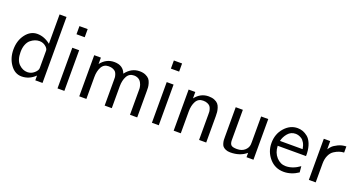

<svg xmlns="http://www.w3.org/2000/svg" viewBox="-42 -1343 3693 1974"><g transform="rotate(20 1804.5 -355.5)"><path d="M35 -221Q35 -320 87 -388Q139 -456 213 -456Q289 -456 358 -401V-722H434V0H355V-52Q290 11 207 11Q133 11 84 -58.5Q35 -128 35 -221ZM113 -222Q113 -133 155 -92Q197 -51 248 -51Q290 -51 322.5 -79.5Q355 -108 355 -134V-325Q355 -344 334 -364Q302 -394 260 -394H258Q234 -394 210.5 -385Q187 -376 164 -357.5Q141 -339 127 -304Q113 -269 113 -222Z M598 0V-445H673V0ZM591 -590V-679H681V-590Z M836 0V-450H909V-380Q967 -455 1055 -455Q1152 -455 1182 -374Q1243 -455 1333 -455Q1371 -455 1398.5 -442.5Q1426 -430 1439.5 -413.5Q1453 -397 1460.5 -371Q1468 -345 1469 -328.5Q1470 -312 1470 -288V0H1391V-281Q1391 -283 1391 -287Q1391 -291 1389 -303Q1387 -315 1383.5 -325.5Q1380 -336 1373 -349Q1366 -362 1356 -371.5Q1346 -381 1330 -387.5Q1314 -394 1294 -394Q1241 -394 1216.5 -349Q1192 -304 1192 -240V0H1114V-281Q1114 -298 1113.5 -308Q1113 -318 1107.5 -336.5Q1102 -355 1092.5 -366Q1083 -377 1063.5 -385.5Q1044 -394 1016 -394Q963 -394 938.5 -349Q914 -304 914 -240V0Z M1631 0V-445H1706V0ZM1624 -590V-679H1714V-590Z M1869 0V-450H1942V-380Q2000 -455 2088 -455Q2125 -455 2151.5 -444Q2178 -433 2192 -417Q2206 -401 2213.5 -376.5Q2221 -352 2223 -333Q2225 -314 2225 -288V0H2147V-281Q2147 -298 2146.5 -308Q2146 -318 2140.5 -336.5Q2135 -355 2125.5 -366Q2116 -377 2096.5 -385.5Q2077 -394 2049 -394Q1996 -394 1971.5 -349Q1947 -304 1947 -240V0Z M2386 -122V-445H2464V-110Q2465 -75 2480.5 -60Q2496 -45 2544 -45Q2596 -45 2627.5 -72.5Q2659 -100 2663 -136Q2664 -146 2664 -165V-445H2742V0H2666V-48Q2598 11 2491 11Q2461 11 2440 1.5Q2419 -8 2408.5 -20Q2398 -32 2392.5 -53.5Q2387 -75 2386.5 -87.5Q2386 -100 2386 -122Z M2857 -226Q2857 -325 2917.5 -393Q2978 -461 3059 -461Q3089 -461 3116 -451.5Q3143 -442 3170.5 -420Q3198 -398 3216 -354Q3234 -310 3237 -249V-220H2927Q2930 -145 2973 -98Q3016 -51 3075 -51Q3151 -51 3227 -106L3233 -40Q3157 11 3075 11Q2980 11 2918.5 -59.5Q2857 -130 2857 -226ZM2932 -275H3180Q3174 -314 3158.5 -341Q3143 -368 3123.5 -379.5Q3104 -391 3088.5 -395Q3073 -399 3059 -399Q3008 -399 2975 -360Q2942 -321 2932 -275Z M3348 0V-450H3418V-360Q3430 -379 3447 -396.5Q3464 -414 3504.5 -434Q3545 -454 3593 -455V-388Q3567 -387 3541 -378.5Q3515 -370 3486.5 -351.5Q3458 -333 3440.5 -295Q3423 -257 3423 -206V0Z"/></g></svg>

Font: CMU Sans Serif
Style: Medium
Weight: 500
Version: Version 0.7.0